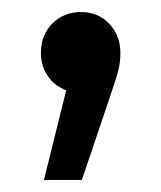

<svg xmlns="http://www.w3.org/2000/svg" viewBox="-20 -151 267 319"><path d="M180 -63Q180 -48 176.5 -34Q173 -20 163 9L116 148H53L90 -1Q71 -8 59.5 -24.5Q48 -41 48 -63Q48 -93 67 -112Q86 -131 115 -131Q143 -131 161.5 -111.5Q180 -92 180 -63Z"/></svg>

Font: APTA Sans Medium
Style: Bold
Weight: 500
Version: Version 7.200